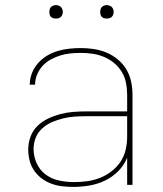

<svg xmlns="http://www.w3.org/2000/svg" viewBox="-20 -727 640 755"><path d="M268 8Q247 8 225 5.5Q203 3 182.5 -4.5Q162 -12 144.5 -25Q127 -38 114.5 -56Q102 -74 96.5 -95.5Q91 -117 91 -139Q91 -165 100 -189.5Q109 -214 127.5 -232Q146 -250 169.5 -261Q193 -272 218 -278.5Q243 -285 268.5 -287Q294 -289 320 -289H480V-355Q480 -378 475.5 -401Q471 -424 459 -444Q447 -464 429 -479Q411 -494 389.5 -503Q368 -512 345 -515.5Q322 -519 298 -519Q278 -519 257.5 -517Q237 -515 217.5 -509Q198 -503 179.5 -493Q161 -483 147.5 -468Q134 -453 126 -434Q118 -415 118 -394H97Q97 -417 105.5 -439Q114 -461 129.5 -478.5Q145 -496 165 -508Q185 -520 207 -526.5Q229 -533 252 -535.5Q275 -538 298 -538Q324 -538 350 -534Q376 -530 399.5 -520Q423 -510 443.5 -493Q464 -476 477 -454Q490 -432 495.5 -406.5Q501 -381 501 -355V0H480V-107Q468 -77 445 -54Q422 -31 393 -17Q364 -3 332 2.5Q300 8 268 8ZM271 -11Q297 -11 323 -14.5Q349 -18 373 -27.5Q397 -37 418 -53Q439 -69 453.5 -90.5Q468 -112 474 -137.5Q480 -163 480 -189V-270H320Q297 -270 274 -268.5Q251 -267 228.5 -261.5Q206 -256 185 -247Q164 -238 146.5 -222.5Q129 -207 120.5 -185.5Q112 -164 112 -141Q112 -112 124.5 -84.5Q137 -57 160.5 -40Q184 -23 213 -17Q242 -11 271 -11ZM400 -654Q395 -654 389.5 -655.5Q384 -657 380.5 -660.5Q377 -664 375.5 -669.5Q374 -675 374 -680Q374 -685 375.5 -690.5Q377 -696 380.5 -699.5Q384 -703 389.5 -705Q395 -707 400 -707Q405 -707 410.5 -705Q416 -703 419.5 -699.5Q423 -696 425 -690.5Q427 -685 427 -680Q427 -675 425 -669.5Q423 -664 419.5 -660.5Q416 -657 410.5 -655.5Q405 -654 400 -654ZM200 -654Q195 -654 189.5 -655.5Q184 -657 180.5 -660.5Q177 -664 175.5 -669.5Q174 -675 174 -680Q174 -685 175.5 -690.5Q177 -696 180.5 -699.5Q184 -703 189.5 -705Q195 -707 200 -707Q205 -707 210.5 -705Q216 -703 219.5 -699.5Q223 -696 225 -690.5Q227 -685 227 -680Q227 -675 225 -669.5Q223 -664 219.5 -660.5Q216 -657 210.5 -655.5Q205 -654 200 -654Z"/></svg>

Font: Iosevka Curly Thin Extended
Style: Regular
Weight: 100
Width: 7
Monospace: yes
Designer: Belleve Invis
Foundry: Belleve Invis
Version: Version 11.1.0; ttfautohint (v1.8.3)